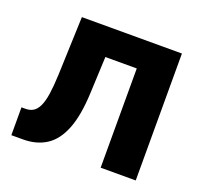

<svg xmlns="http://www.w3.org/2000/svg" viewBox="-100 -661 819 776"><g transform="rotate(20 309.0 -273.0)"><path d="M21.9 0V-119.7H39.1Q58.7 -119.7 72.6 -128.5Q86.4 -137.2 95.8 -157.2Q105.2 -177.1 110.3 -210.7Q115.3 -244.2 117.4 -293.8L126.6 -545.9H556.9V0H406V-426.8H271L264 -269.5Q259.8 -171.1 236.1 -112Q212.5 -52.9 171.1 -26.5Q129.8 0 71.9 0Z"/></g></svg>

Font: Inter
Style: Regular
Weight: 400
Designer: Rasmus Andersson
Foundry: rsms
Version: Version 4.000;git-8c9346024